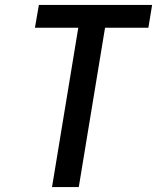

<svg xmlns="http://www.w3.org/2000/svg" viewBox="-20 -755 640 775"><path d="M190 0 296 -643H121L137 -735H594L579 -643H404L298 0Z"/></svg>

Font: Iosevka SS04 Semibold Extended
Style: Italic
Weight: 600
Width: 7
Italic angle: -9°
Monospace: yes
Designer: Belleve Invis
Foundry: Belleve Invis
Version: Version 19.0.0; ttfautohint (v1.8.4)